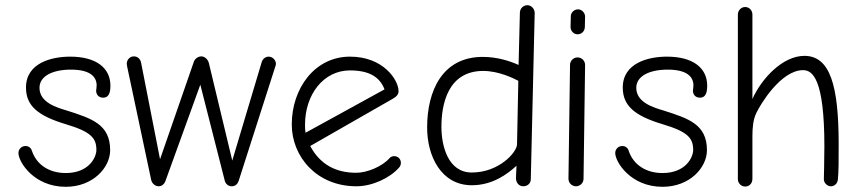

<svg xmlns="http://www.w3.org/2000/svg" viewBox="-20 -717 3298 739"><path d="M233 2C338 2 404 -72 404 -139C404 -239 332 -261 239 -291C199 -303 132 -322 132 -379C132 -424 182 -449 253 -449C322 -449 352 -425 352 -388C352 -379 350 -371 350 -368C350 -354 359 -341 377 -341C397 -341 405 -357 405 -387C405 -455 351 -499 250 -499C179 -499 80 -475 80 -380C80 -309 127 -271 233 -239C331 -210 351 -185 351 -140C351 -111 322 -51 233 -51C169 -51 121 -83 103 -136C100 -147 91 -155 78 -155C63 -155 51 -143 51 -128C51 -94 110 2 233 2Z M1042 -471C1042 -486 1029 -499 1014 -499C1001 -499 990 -489 987 -477L874 -99L784 -474C781 -487 769 -500 755 -500C741 -500 729 -489 726 -479L596 -104L523 -476C520 -490 510 -500 495 -500C480 -500 468 -487 468 -472C468 -469 469 -462 470 -458L562 -24C565 -11 577 0 591 0C603 0 613 -9 617 -21L751 -391L845 -22C848 -9 859 0 872 0C886 0 895 -9 899 -22L1040 -462C1041 -465 1042 -468 1042 -471Z M1523 -90C1523 -105 1512 -116 1497 -116C1490 -116 1483 -113 1479 -108C1452 -77 1394 -52 1351 -52C1270 -52 1211 -86 1174 -155L1492 -337C1508 -346 1514 -355 1514 -366C1514 -409 1456 -499 1327 -499C1191 -499 1103 -376 1103 -238C1103 -114 1199 0 1352 0C1413 0 1481 -32 1516 -72C1520 -76 1523 -83 1523 -90ZM1327 -446C1402 -446 1442 -420 1460 -373L1156 -206C1154 -217 1154 -226 1154 -237C1154 -353 1225 -446 1327 -446Z M2038 -667C2038 -683 2025 -697 2010 -697C1994 -697 1981 -684 1981 -668L1976 -467C1943 -482 1894 -498 1838 -498C1683 -498 1624 -368 1624 -226C1624 -116 1678 -4 1796 -4C1875 -4 1932 -46 1968 -79L1966 -34C1965 -17 1975 0 1994 0C2010 0 2023 -11 2023 -27ZM1679 -229C1679 -316 1704 -444 1840 -444C1899 -444 1956 -416 1975 -406L1970 -161C1969 -130 1900 -53 1796 -53C1704 -53 1679 -156 1679 -229Z M2232 -467C2232 -483 2219 -496 2203 -496C2187 -496 2174 -483 2174 -467L2168 -29C2168 -13 2181 0 2197 0C2213 0 2226 -13 2226 -29ZM2203 -585C2218 -585 2230 -596 2231 -612L2232 -653C2232 -667 2220 -681 2205 -681C2190 -681 2177 -669 2177 -654L2176 -613C2176 -598 2188 -585 2203 -585Z M2530 2C2635 2 2701 -72 2701 -139C2701 -239 2629 -261 2536 -291C2496 -303 2429 -322 2429 -379C2429 -424 2479 -449 2550 -449C2619 -449 2649 -425 2649 -388C2649 -379 2647 -371 2647 -368C2647 -354 2656 -341 2674 -341C2694 -341 2702 -357 2702 -387C2702 -455 2648 -499 2547 -499C2476 -499 2377 -475 2377 -380C2377 -309 2424 -271 2530 -239C2628 -210 2648 -185 2648 -140C2648 -111 2619 -51 2530 -51C2466 -51 2418 -83 2400 -136C2397 -147 2388 -155 2375 -155C2360 -155 2348 -143 2348 -128C2348 -94 2407 2 2530 2Z M3205 -27C3208 -57 3208 -96 3208 -162C3208 -388 3175 -502 3076 -502C2993 -502 2912 -416 2876 -336V-661C2876 -676 2865 -690 2848 -690C2832 -690 2820 -676 2820 -661V-27C2820 -12 2833 1 2848 1C2863 1 2876 -10 2876 -29V-193C2876 -227 2879 -257 2891 -282C2907 -316 2986 -447 3071 -447C3107 -447 3153 -415 3153 -154C3153 -94 3151 -42 3151 -27C3151 -12 3165 0 3178 0C3193 0 3204 -12 3205 -27Z"/></svg>

Font: Comic Neue
Style: Normal
Weight: 400
Designer: Craig Rozynski
Foundry: Craig Rozynski
Version: Version 2.003